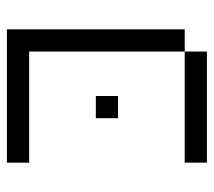

<svg xmlns="http://www.w3.org/2000/svg" viewBox="-51 -551 602 540"><g transform="rotate(-90 250.0 -281.0)"><path d="M250 -250V-312.5H187.5V-250ZM375 -62.5H62.5V0H375ZM375 -62.5H437.5Q437.5 -62.5 437.5 -562.5H62.5V-500H375Z"/></g></svg>

Font: CalcUnifontExMono
Style: Regular
Weight: 500
Version: Version 15.0.06